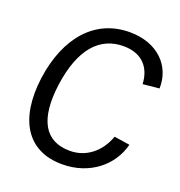

<svg xmlns="http://www.w3.org/2000/svg" viewBox="-136 -868 932 993"><g transform="rotate(20 330.0 -371.0)"><path d="M411 -752C222 -752 94 -609 61 -372C30 -136 121 10 314 10C466 10 577 -83 607 -204L521 -217C489 -126 416 -69 328 -69C190 -69 130 -171 157 -371C185 -575 274 -673 405 -673C510 -673 560 -609 564 -522L654 -531C658 -654 566 -752 411 -752Z"/></g></svg>

Font: Cheyenne Sans
Style: Italic
Weight: 400
Italic angle: -8.13011°
Designer: The Public Sans project authors (U.S. Web Design System), Libre Franklin designed by Pablo Impallari and Rodrigo Fuenzal
Foundry: The Cheyenne Sans Project Authors
Version: Version 2.007